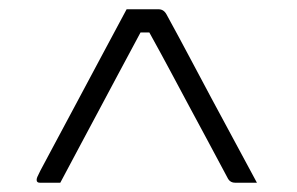

<svg xmlns="http://www.w3.org/2000/svg" viewBox="-20 -770 640 414"><path d="M253 -750H322Q333 -750 339 -739Q368 -686 391 -642.5Q414 -599 436 -558Q458 -517 481.5 -473.5Q505 -430 534 -376H487Q477 -376 472 -384Q446 -433 425.5 -471Q405 -509 386.5 -543.5Q368 -578 348 -615.5Q328 -653 302 -700H283Q255 -648 234 -608.5Q213 -569 194 -533.5Q175 -498 155 -460.5Q135 -423 110 -376H66Q59 -376 59 -382Q59 -385 60.5 -388.5Q62 -392 67 -402Q75 -417 94.5 -453.5Q114 -490 140.5 -539.5Q167 -589 196 -643.5Q225 -698 253 -750Z"/></svg>

Font: Recursive Mn Lnr St Lt
Style: Regular
Weight: 300
Monospace: yes
Version: Version 1.079;hotconv 1.0.112;makeotfexe 2.5.65598; ttfautoh